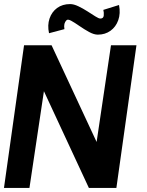

<svg xmlns="http://www.w3.org/2000/svg" viewBox="-30 -922 722 942"><path d="M-10.5 0 88 -700H223L444 -225.5L514.5 -700H639.5L541 0H406L185.5 -474.5L114.5 0ZM450 -752Q431 -752 407.2 -765Q383.5 -778 360.5 -794Q337.5 -810 320 -819.8Q302.5 -829.5 296 -822.5Q289 -815.5 286.2 -805.2Q283.5 -795 286 -779L210.5 -759Q202 -798.5 213 -831Q224 -863.5 250.2 -882.8Q276.5 -902 314 -902Q332 -902 354.5 -891.2Q377 -880.5 398.8 -866.5Q420.5 -852.5 437.5 -841.8Q454.5 -831 462 -831Q477.5 -831 479 -845.5Q480.5 -860 477 -873.5L554 -897.5Q562 -856 550.2 -823Q538.5 -790 512 -771Q485.5 -752 450 -752Z"/></svg>

Font: Urbanist
Style: Bold Italic
Weight: 700
Italic angle: -8°
Designer: Corey Hu
Foundry: Corey Hu
Version: Version 1.330; ttfautohint (v1.8.4.7-5d5b)